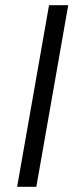

<svg xmlns="http://www.w3.org/2000/svg" viewBox="-20 -720 294 740"><path d="M169 -700H243L120 0H46Z"/></svg>

Font: Bai Jamjuree
Style: Italic
Weight: 400
Italic angle: -10°
Version: Version 1.000; ttfautohint (v1.6)